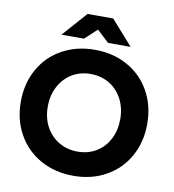

<svg xmlns="http://www.w3.org/2000/svg" viewBox="-97 -989 983 1086"><g transform="rotate(10 395.0 -446.0)"><path d="M31.9 -349.6Q31.9 -454.3 77.9 -536.8Q123.9 -619.3 206.7 -665.3Q289.4 -711.3 394.7 -711.3Q499.9 -711.3 582.5 -665.3Q665.2 -619.3 711.6 -536.8Q758.1 -454.3 758.1 -349.3Q758.1 -245 712.1 -162.5Q666 -80 583.6 -34Q501.3 12 397.2 12Q291 12 208.2 -34Q125.5 -80 78.7 -162.5Q31.9 -245 31.9 -349.6ZM603.1 -349.1Q603.1 -413.4 576.4 -464.4Q549.7 -515.3 502.3 -543.9Q454.9 -572.4 394.6 -572.4Q334.3 -572.4 287.3 -543.7Q240.4 -515 213.7 -464.2Q186.9 -413.4 186.9 -349.1Q186.9 -284.8 213.8 -234.3Q240.6 -183.9 288.5 -155.4Q336.4 -126.9 396.9 -126.9Q456.9 -126.9 503.8 -155.4Q550.7 -183.9 576.9 -234.4Q603.1 -284.8 603.1 -349.1ZM318.7 -894V-903.7H464.8L589.9 -762.5H460.4ZM317.7 -903.7H463.8V-894L322.1 -762.5H192.7Z"/></g></svg>

Font: Oak Sans Light
Style: Regular
Weight: 400
Designer: Erik Kennedy, Walven
Foundry: Erik Kennedy, Walven
Version: Version 1.100;Glyphs 3.1.2 (3151)